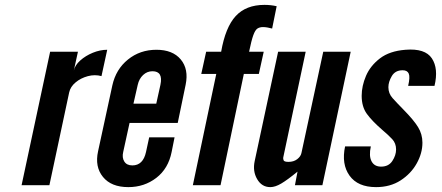

<svg xmlns="http://www.w3.org/2000/svg" viewBox="-20 -759 1812 787"><path d="M68.5 0H182.5L263.5 -380Q268.5 -403.5 289.8 -421.2Q311 -439 340 -446.8Q369 -454.5 396 -447L419.5 -555Q390.5 -555 360.5 -542.8Q330.5 -530.5 308.8 -511Q287 -491.5 282.5 -469.5L299.5 -547H185.5Z M506 8Q571.5 8 620.8 -30Q670 -68 683.5 -136L695.5 -196H591.5L578.5 -136Q566.5 -81 522.5 -81Q499.5 -81 489.5 -97Q479.5 -113 485 -136L511 -255H708.5L741 -412Q754 -475.5 721 -515.2Q688 -555 621 -555Q554 -555 504.5 -515Q455 -475 440.5 -409L382 -139Q368 -75.5 402 -33.8Q436 8 506 8ZM527 -334 544.5 -411Q550 -436 566.5 -451.5Q583 -467 605 -467Q649.5 -467 637.5 -411L620.5 -334Z M770.5 0H884L979.5 -456H1041L1061 -547H1001Q1010.5 -593 1018.2 -614.5Q1026 -636 1035.2 -642Q1044.5 -648 1058 -648Q1067.5 -648 1076.8 -646.2Q1086 -644.5 1095.5 -642L1114 -733.5Q1090.5 -739 1064 -739Q988.5 -739 946.2 -693.2Q904 -647.5 886.5 -547H825L805 -456H866.5Z M1088 8Q1108 8 1133 -6.8Q1158 -21.5 1199.5 -55.5L1189 0H1301.5L1417.5 -547H1305L1215.5 -131.5Q1212.5 -117.5 1198.2 -106.5Q1184 -95.5 1162.5 -95.5Q1145 -95.5 1142.5 -102Q1140 -108.5 1141 -113.5L1233 -547H1120L1024 -99Q1015 -57.5 1034 -24.8Q1053 8 1088 8Z M1521.5 8Q1579.5 8 1622 -19.5Q1664.5 -47 1688 -89Q1711.5 -131 1711.5 -174Q1711.5 -209 1693.5 -238.2Q1675.5 -267.5 1633.5 -310Q1606 -338 1589 -357Q1572 -376 1572 -401.5Q1572 -423.5 1586 -447.2Q1600 -471 1630.5 -471Q1649.5 -471 1655.5 -457.2Q1661.5 -443.5 1653 -407H1761Q1778 -478 1750.2 -519.8Q1722.5 -561.5 1642 -555Q1577 -550 1537.5 -519.8Q1498 -489.5 1480.2 -448Q1462.5 -406.5 1462.5 -366.5Q1462.5 -321.5 1483.8 -292.2Q1505 -263 1546.5 -227Q1572 -205.5 1587.8 -188.5Q1603.5 -171.5 1603.5 -146.5Q1603.5 -122.5 1588.2 -99.2Q1573 -76 1542 -76Q1514.5 -76 1503 -97.8Q1491.5 -119.5 1500 -159H1394.5Q1379 -86 1412.8 -39Q1446.5 8 1521.5 8Z"/></svg>

Font: League Gothic SemiExpanded Italic
Style: Regular
Weight: 400
Width: 6
Designer: The League of Moveable Type
Version: Version 1.600; ttfautohint (v1.8.3)